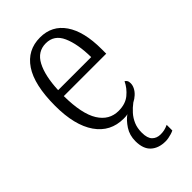

<svg xmlns="http://www.w3.org/2000/svg" viewBox="-237 -615 912 912"><g transform="rotate(-45 219.5 -158.5)"><path d="M301 227Q255 227 227.5 202Q200 177 200 125Q200 85 220 54.5Q240 24 264 7Q258 9 251 9.5Q244 10 237 10Q148 10 98.5 -61.5Q49 -133 49 -263Q49 -404 96 -474Q143 -544 228 -544Q308 -544 352 -480Q396 -416 396 -298V-267H111Q112 -147 147.5 -90Q183 -33 246 -33Q292 -33 321 -57Q350 -81 365 -113Q371 -110 375 -103.5Q379 -97 379 -85Q379 -72 372 -58Q365 -44 352 -32Q339 -20 323 -12Q303 3 286.5 21.5Q270 40 260 63.5Q250 87 250 118Q250 155 266 171Q282 187 308 187Q321 187 333 184.5Q345 182 360 175V213Q352 217 342 220Q332 223 321.5 225Q311 227 301 227ZM334 -306Q333 -395 308.5 -450Q284 -505 228 -505Q172 -505 144 -452Q116 -399 112 -306Z"/></g></svg>

Font: Noto Serif Khmer Condensed Light
Style: Regular
Weight: 300
Width: 3
Designer: Danh Hong and the Monotype Design Team
Foundry: Monotype Imaging Inc.
Version: Version 2.004